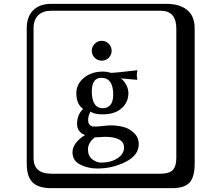

<svg xmlns="http://www.w3.org/2000/svg" viewBox="-20 -774 1140 1006"><path d="M476.1 -471.4Q460.9 -486.8 460.9 -507.8Q460.9 -528.8 476.1 -544.4Q491.2 -560.1 513.2 -560.1Q535.2 -560.1 550 -544.4Q564.9 -528.8 564.9 -507.8Q564.9 -486.8 550 -471.4Q535.2 -456.1 513.2 -456.1Q491.2 -456.1 476.1 -471.4ZM652.8 -286.1Q652.8 -238.3 616.9 -206.5Q581.1 -174.8 518.1 -174.8Q478 -174.8 460 -186L454.1 -189Q441.9 -168.9 441.9 -144Q441.9 -128.9 449.5 -120.8Q457 -112.8 464.1 -111.8Q471.2 -110.8 484.9 -110.8L506.8 -112.8Q541 -116.7 554.2 -117.2Q593.3 -117.2 625.2 -109.1Q657.2 -101.1 682.1 -77.6Q707 -54.2 707 -18.1Q707 39.1 638.4 74Q569.8 108.9 490.2 108.9Q440.4 108.9 400.1 88.4Q359.9 67.9 359.9 23.9Q359.9 -24.9 425.8 -66.9Q407.7 -71.8 395.8 -86.9Q383.8 -102.1 383.8 -125Q383.8 -173.8 415 -202.1L411.1 -207Q380.4 -231 379.9 -285.2Q379.9 -333 419.4 -366Q459 -398.9 519 -398.9Q540 -398.9 563 -392.1Q595.2 -394 640.6 -399.4Q686 -404.8 696.8 -405.8L700.2 -403.8Q697.3 -394 696.8 -379.9Q696.8 -367.7 700.2 -357.9L696.8 -356Q695.3 -356 612.8 -363.3Q630.9 -350.1 641.8 -328.9Q652.8 -307.6 652.8 -286.1ZM573.2 -278.8Q573.2 -365.7 511.2 -366.2Q461.4 -366.2 460.9 -295.9Q460.9 -207 520 -207Q543 -207 558.1 -223.9Q573.2 -240.7 573.2 -278.8ZM249 -717.8Q204.1 -717.8 179.9 -693.8Q155.8 -669.9 155.8 -625V53.2Q155.8 136.2 249 136.2H820.8Q865.7 136.2 884.8 117.2Q903.8 98.1 903.8 53.2V-625Q903.8 -717.8 820.8 -717.8ZM1000 84Q1000 152.8 973.4 182.4Q946.8 211.9 880.9 211.9H249Q181.2 211.9 150.6 181.4Q120.1 150.9 120.1 84V-625Q120.1 -687 154.1 -720.5Q188 -753.9 249 -753.9H851.1Q920.9 -753.9 960.4 -721.9Q1000 -689.9 1000 -625ZM476.6 -54.2Q440.9 -25.9 440.9 8.8Q440.9 43 463.4 60.5Q485.8 78.1 511.2 78.1Q560.1 78.1 595 55.7Q629.9 33.2 629.9 -1Q629.9 -57.1 527.8 -57.1Q524.4 -57.1 506.6 -55.7Q488.8 -54.2 476.6 -54.2ZM477.5 -54.7H478Q478 -55.2 477.5 -54.7Z"/></svg>

Font: Linux Biolinum Keyboard
Style: Regular
Weight: 700
Designer: Philipp H. Poll
Foundry: Philipp H. Poll
Version: Version 0.6.1 ; ttfautohint (v0.9)